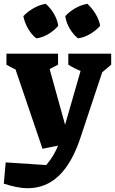

<svg xmlns="http://www.w3.org/2000/svg" viewBox="-47 -787 606 1012"><path d="M-27 181 -17 69 197 83Q221 54 236.5 27Q252 0 263 -28.5Q274 -57 285 -91L401 -494H521L377 -61Q333 72 264 138.5Q195 205 99 205Q70 205 38.5 198.5Q7 192 -27 181ZM177 -3 10 -494H195L323 -32ZM143 -386Q103 -394 63.5 -409Q24 -424 -13 -446V-504H259V-446ZM468 -386Q428 -394 388 -409Q348 -424 313 -446V-504H539V-446ZM194 -767Q220 -744 237.5 -714Q255 -684 260 -651Q239 -626 208 -607.5Q177 -589 144 -585Q119 -605 101 -636Q83 -667 76 -702Q99 -726 129.5 -743.5Q160 -761 194 -767ZM414 -767Q438 -744 456.5 -714Q475 -684 481 -651Q459 -626 427.5 -607.5Q396 -589 364 -585Q338 -606 320 -637Q302 -668 297 -702Q319 -726 349.5 -743.5Q380 -761 414 -767Z"/></svg>

Font: Piazzolla Thin Black
Style: Regular
Weight: 900
Version: Version 2.005